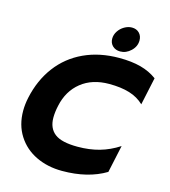

<svg xmlns="http://www.w3.org/2000/svg" viewBox="-131 -1010 999 1129"><g transform="rotate(15 368.5 -445.5)"><path d="M436 -813Q436 -837 450 -858.5Q464 -880 486.5 -893Q509 -906 532 -906Q560 -906 577 -888.5Q594 -871 594 -844Q594 -807 565 -779.5Q536 -752 500 -752Q472 -752 454 -769Q436 -786 436 -813ZM40 -268Q40 -307 49 -349Q73 -461 135 -543.5Q197 -626 292 -670Q387 -714 507 -714Q582 -714 638 -699Q694 -684 737 -652L701 -484Q665 -519 613 -535Q561 -551 489 -551Q386 -551 318.5 -497Q251 -443 231 -349Q222 -309 222 -275Q222 -211 263.5 -178.5Q305 -146 403 -146Q475 -146 535.5 -163Q596 -180 653 -217L617 -50Q509 15 352 15Q264 15 193 -19Q122 -53 81 -117.5Q40 -182 40 -268Z"/></g></svg>

Font: Prompt Bold
Style: Bold Italic
Weight: 700
Italic angle: -12°
Designer: Katatrad Team
Foundry: CadsonDemak
Version: Version 1.000